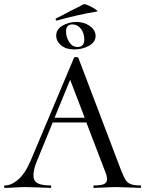

<svg xmlns="http://www.w3.org/2000/svg" viewBox="-32 -916 708 936"><path d="M653 0Q636 0 600 -2Q560 -4 537 -4Q513 -4 477 -2Q443 0 427 0Q423 0 423 -6Q423 -12 427 -12Q461 -12 475.5 -19Q490 -26 490 -43Q490 -57 479 -84L389 -319H225L148 -131Q131 -90 131 -62Q131 -34 151 -23Q171 -12 214 -12Q218 -12 218 -6Q218 0 213 0Q200 0 162 -2Q118 -4 94 -4Q70 -4 38 -2Q10 0 -8 0Q-12 0 -12 -6Q-12 -12 -8 -12Q23 -12 56 -40Q89 -68 115 -127L329 -635Q331 -638 338 -638Q347 -638 350 -634L559 -84Q572 -52 580.5 -38.5Q589 -25 605 -18.5Q621 -12 653 -12Q656 -12 656 -6Q656 0 653 0ZM234 -342H381L310 -527ZM244 -816Q241 -816 239.5 -820.5Q238 -825 241 -826Q268 -839 312 -863Q331 -872 346.5 -880Q362 -888 375 -895Q380 -898 399 -889.5Q418 -881 433 -871Q448 -861 441 -860Q345 -844 246 -816ZM242 -743Q242 -773 272.5 -791Q303 -809 340 -809Q378 -809 406 -789Q434 -769 434 -741Q434 -711 402 -693Q370 -675 330 -675Q290 -675 266 -695Q242 -715 242 -743ZM379 -723Q379 -754 362.5 -775.5Q346 -797 321 -797Q290 -797 290 -763Q290 -734 305.5 -710.5Q321 -687 346 -687Q379 -687 379 -723Z"/></svg>

Font: Cormorant Upright Medium
Style: Regular
Weight: 500
Designer: Christian Thalmann (Catharsis Fonts)
Foundry: Catharsis Fonts
Version: Version 3.302